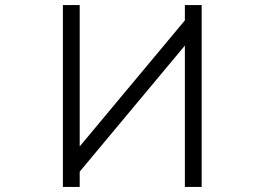

<svg xmlns="http://www.w3.org/2000/svg" viewBox="-20 -694 1040 754"><path d="M772 40H706V-515L293 -20V40H227V-674H293V-119L706 -614V-674H772Z"/></svg>

Font: NanumGothicCoding
Style: Regular
Weight: 400
Monospace: yes
Designer: Kwon Bruce; Nicolas Noh; Sung-woo Choi; Go-un Cha; Soo-hyun Park;
Foundry: NHN Corporation
Version: Version 2.000;PS 1;hotconv 1.0.49;makeotf.lib2.0.14853